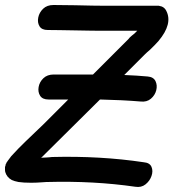

<svg xmlns="http://www.w3.org/2000/svg" viewBox="-43 -738 694 768"><path d="M498 9Q522 13 539 -0.5Q556 -14 563 -34Q570 -54 563 -70.5Q556 -87 532 -89Q359 -115 165 -110Q163 -110 156 -109Q149 -109 142 -108Q130 -108 121 -107L124 -109L357 -340Q447 -338 519 -332Q544 -329 560.5 -343Q577 -357 582 -377Q587 -397 579 -413.5Q571 -430 548 -432Q505 -436 454 -438L536 -520Q539 -523 546 -529.5Q553 -536 557 -539Q577 -558 591 -574Q649 -643 622 -695Q616 -707 604 -712L596 -714Q594 -714 592 -715Q589 -715 588 -715H376Q335 -715 258 -717Q180 -718 171 -718Q145 -718 129.5 -703Q114 -688 110 -668Q106 -648 115 -633Q124 -618 148 -618Q166 -618 194.5 -617.5Q223 -617 254 -616.5Q285 -616 311.5 -615.5Q338 -615 353 -615H506L495 -604Q491 -601 485 -596L476 -588Q473 -584 471 -582L329 -440H172Q146 -440 130.5 -425Q115 -410 111.5 -390Q108 -370 117.5 -355Q127 -340 151 -340H230L130 -240L59 -172Q28 -142 12 -124Q0 -112 -5 -104Q-11 -97 -14 -92V-91Q-15 -90 -17 -88V-86Q-21 -82 -21 -76L-23 -70Q-23 -66 -23 -60Q-23 -54 -22 -50Q-16 -29 4 -18Q15 -13 31 -10Q51 -7 82 -7Q103 -7 128 -9Q135 -9 143 -10H146Q332 -15 498 9Z"/></svg>

Font: Balsamiq Sans
Style: Italic
Weight: 400
Italic angle: -12°
Designer: Michael Angeles
Foundry: Balsamiq SRL
Version: Version 1.020; ttfautohint (v1.8.4.7-5d5b);gftools[0.9.26]